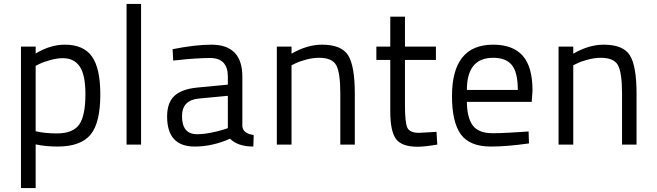

<svg xmlns="http://www.w3.org/2000/svg" viewBox="-20 -738 3352 980"><path d="M87 222V-500H162V-465Q237 -510 311 -510Q406 -510 449 -450Q492 -390 492 -256Q492 -110 441.5 -50Q391 10 274 10Q213 10 162 -1V222ZM301 -441Q272 -441 237 -431.5Q202 -422 182 -412L162 -402V-68Q210 -57 270 -57Q352 -57 384 -102Q416 -147 416 -258Q416 -356 387 -398.5Q358 -441 301 -441Z M626 0V-718H700V0Z M1217 -347V-93Q1221 -56 1275 -49L1273 10Q1194 10 1154 -30Q1064 10 974 10Q833 10 833 -143Q833 -214 870 -248.5Q907 -283 986 -291L1143 -306V-347Q1143 -442 1052 -442Q1021 -442 974 -439Q927 -436 896 -432L864 -429L861 -487Q978 -510 1059 -510Q1217 -510 1217 -347ZM1143 -249 995 -235Q909 -227 909 -145Q909 -53 986 -53Q1017 -53 1056 -60.5Q1095 -68 1119 -76L1143 -84Z M1468 0H1393V-500H1468V-464Q1548 -510 1623 -510Q1723 -510 1757 -455.5Q1791 -401 1791 -260V0H1717V-261Q1717 -366 1696.5 -404.5Q1676 -443 1609 -443Q1577 -443 1541.5 -433.5Q1506 -424 1487 -414L1468 -405Z M2205 -432H2047V-199Q2047 -113 2059 -86.5Q2071 -60 2119 -60L2208 -65L2212 0Q2146 11 2111 11Q2032 11 2002 -27.5Q1972 -66 1972 -172V-432H1901V-500H1972V-653H2047V-500H2205Z M2495 -58Q2528 -58 2574 -60.5Q2620 -63 2649 -65L2678 -67L2680 -6Q2567 10 2486 10Q2377 10 2332 -52.5Q2287 -115 2287 -247Q2287 -510 2497 -510Q2598 -510 2648 -453.5Q2698 -397 2698 -276L2694 -218H2363Q2364 -136 2393.5 -97Q2423 -58 2495 -58ZM2363 -279H2623Q2623 -368 2593 -405.5Q2563 -443 2497 -443Q2363 -443 2363 -279Z M2906 0H2831V-500H2906V-464Q2986 -510 3061 -510Q3161 -510 3195 -455.5Q3229 -401 3229 -260V0H3155V-261Q3155 -366 3134.5 -404.5Q3114 -443 3047 -443Q3015 -443 2979.5 -433.5Q2944 -424 2925 -414L2906 -405Z"/></svg>

Font: TypoPRO Titillium Text
Style: 400 wt
Weight: 400
Designer: Accademia di Belle Arti di Urbino and others
Foundry: Accademia di Belle Arti di Urbino and others.
Version: Version 25.000